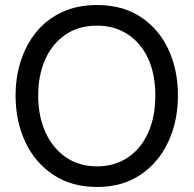

<svg xmlns="http://www.w3.org/2000/svg" viewBox="-20 -732 770 764"><path d="M366 12Q265 12 192 -36.5Q119 -85 80.5 -167.5Q42 -250 42 -352Q42 -426 63.5 -491.5Q85 -557 126 -606.5Q167 -656 227.5 -684Q288 -712 366 -712Q468 -712 540 -664.5Q612 -617 650 -535.5Q688 -454 688 -352Q688 -250 649.5 -167.5Q611 -85 539 -36.5Q467 12 366 12ZM366 -70Q435 -70 487.5 -104.5Q540 -139 569 -202.5Q598 -266 598 -352Q598 -438 569 -500Q540 -562 487.5 -596Q435 -630 366 -630Q292 -630 239.5 -593.5Q187 -557 159.5 -494.5Q132 -432 132 -352Q132 -269 161 -205.5Q190 -142 242.5 -106Q295 -70 366 -70Z"/></svg>

Font: Liter
Style: Regular
Weight: 400
Designer: Anton Skugarov
Foundry: skugi
Version: Version 1.004; ttfautohint (v1.8.4.7-5d5b)